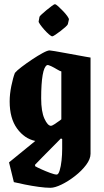

<svg xmlns="http://www.w3.org/2000/svg" viewBox="-20 -710 494 914"><path d="M220 184Q197 184 164 179.5Q131 175 99 168.5Q67 162 46 157L23 63L148 -39Q96 -50 61 -98.5Q26 -147 26 -227Q26 -262 34 -301Q42 -340 51 -363Q60 -374 83 -391.5Q106 -409 133 -427Q160 -445 183 -457.5Q206 -470 216 -470Q221 -470 241 -466.5Q261 -463 288.5 -458Q316 -453 343.5 -448Q371 -443 390 -439.5Q409 -436 411 -436V22Q411 47 390 75Q369 103 337 128Q305 153 273 168.5Q241 184 220 184ZM223 -111Q227 -111 239 -118.5Q251 -126 261.5 -134Q272 -142 272 -142V-370Q266 -371 252 -379.5Q238 -388 223.5 -395Q209 -402 204 -400Q190 -393 183 -352.5Q176 -312 176 -242Q176 -179 191.5 -145Q207 -111 223 -111ZM250 121Q258 121 264 101.5Q270 82 273 54Q276 26 276 -1V-48L270 -51Q253 -34 228.5 -9Q204 16 181 39Q158 62 147 74V81Q155 86 176 95.5Q197 105 218.5 113Q240 121 250 121ZM168 -630Q168 -632 178 -641.5Q188 -651 201.5 -662Q215 -673 226.5 -681.5Q238 -690 241 -690Q246 -690 257 -680Q268 -670 280.5 -657Q293 -644 301 -632.5Q309 -621 308 -617L303 -595Q302 -591 292 -582Q282 -573 268.5 -562.5Q255 -552 243.5 -544.5Q232 -537 229 -537Q224 -537 213 -546.5Q202 -556 190.5 -569Q179 -582 171 -593.5Q163 -605 164 -608Z"/></svg>

Font: Grenze Gotisch ExtraBold
Style: Regular
Weight: 800
Designer: Renata Polastri
Foundry: Omnibus-Type
Version: Version 1.001